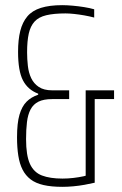

<svg xmlns="http://www.w3.org/2000/svg" viewBox="-20 -716 473 744"><path d="M222 8Q179 8 148.5 1Q118 -6 98.5 -21Q79 -36 67.5 -58.5Q56 -81 51 -112.5Q46 -144 46 -184Q46 -239 55.5 -271.5Q65 -304 83 -322Q101 -340 128 -349V-353Q88 -368 69 -404.5Q50 -441 50 -515Q50 -562 58.5 -596Q67 -630 86 -652.5Q105 -675 138.5 -685.5Q172 -696 221 -696Q239 -696 261.5 -694Q284 -692 306 -688.5Q328 -685 345 -680V-648Q326 -653 306 -656.5Q286 -660 267 -662Q248 -664 234 -664Q189 -664 159.5 -657Q130 -650 114 -632.5Q98 -615 91.5 -586Q85 -557 85 -513Q85 -487 88 -460.5Q91 -434 101 -413Q111 -392 130.5 -379Q150 -366 182 -366H248V-332H182Q149 -332 129 -322Q109 -312 98.5 -292Q88 -272 84.5 -243Q81 -214 81 -177Q81 -114 96 -81Q111 -48 142.5 -36Q174 -24 222 -24Q243 -24 264.5 -26.5Q286 -29 304 -33Q322 -37 333 -42L312 -15V-366H422V-332H347V-8Q330 -4 308 0Q286 4 263.5 6Q241 8 222 8Z"/></svg>

Font: Saira ExtraCondensed Thin
Style: Regular
Weight: 250
Width: 2
Designer: Hector Gatti with collaboration of the Omnibus-Type team
Foundry: Omnibus-Type
Version: Version 1.101